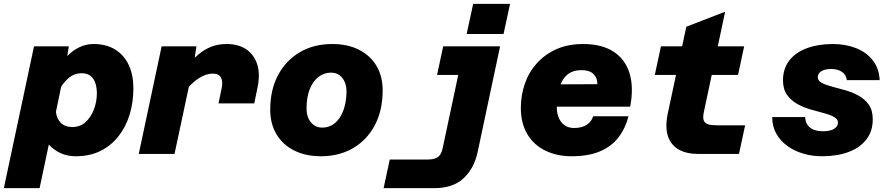

<svg xmlns="http://www.w3.org/2000/svg" viewBox="-74 -801 4644 999"><path d="M412 -572Q480 -572 526.5 -542.5Q573 -513 596.5 -461.5Q620 -410 620 -342Q620 -269 600.5 -205Q581 -141 542.5 -92Q504 -43 448.5 -15.5Q393 12 320 12Q276 12 240.5 -4.5Q205 -21 180 -49L132 178H-54L103 -560H284L276 -509Q303 -538 338.5 -555Q374 -572 412 -572ZM301 -140Q343 -140 371.5 -166Q400 -192 415 -232.5Q430 -273 430 -315Q430 -345 422 -369Q414 -393 396.5 -406.5Q379 -420 350 -420Q316 -420 289.5 -400Q263 -380 244 -349L217 -219Q221 -183 243 -161.5Q265 -140 301 -140Z M1063 -263 1079 -341Q1087 -376 1076 -397Q1065 -418 1032 -418Q999 -418 960.5 -394Q922 -370 877 -312L889 -449Q924 -488 956 -515.5Q988 -543 1024 -557.5Q1060 -572 1106 -572Q1166 -572 1207 -544.5Q1248 -517 1264.5 -465.5Q1281 -414 1265 -341L1249 -263ZM648 0 767 -560H948L935 -473L834 0Z M1596 12Q1516 12 1456.5 -18Q1397 -48 1364.5 -102.5Q1332 -157 1332 -230Q1332 -334 1373 -410.5Q1414 -487 1486.5 -529.5Q1559 -572 1655 -572Q1735 -572 1794 -542Q1853 -512 1885 -458Q1917 -404 1917 -331Q1917 -227 1876.5 -150Q1836 -73 1763.5 -30.5Q1691 12 1596 12ZM1603 -137Q1640 -137 1668 -160Q1696 -183 1712 -225Q1728 -267 1729 -323Q1729 -368 1707 -395.5Q1685 -423 1648 -423Q1611 -423 1582 -400Q1553 -377 1537 -335.5Q1521 -294 1521 -237Q1521 -207 1531 -185Q1541 -163 1559.5 -150Q1578 -137 1603 -137Z M2528 -560 2411 -9Q2393 75 2338 126.5Q2283 178 2185 178H1922L1954 29H2151Q2186 29 2204 16.5Q2222 4 2229 -29L2342 -560ZM2200 -411 2232 -560H2395L2363 -411ZM2354 -624 2388 -781H2580L2546 -624Z M2900 12Q2824 12 2764 -17Q2704 -46 2670 -102.5Q2636 -159 2636 -240Q2636 -306 2657 -366Q2678 -426 2719.5 -472Q2761 -518 2821 -545Q2881 -572 2960 -572Q3057 -572 3118 -532.5Q3179 -493 3201.5 -420Q3224 -347 3205 -246H2773L2799 -362L3034 -363Q3035 -395 3014.5 -415.5Q2994 -436 2952 -436Q2903 -436 2874.5 -409.5Q2846 -383 2834.5 -338.5Q2823 -294 2823 -243Q2823 -212 2833.5 -187.5Q2844 -163 2864.5 -149Q2885 -135 2912 -135Q2955 -135 2980 -152.5Q3005 -170 3012 -196H3196Q3181 -135 3145 -87.5Q3109 -40 3049 -14Q2989 12 2900 12Z M3559 0Q3498 0 3457.5 -23Q3417 -46 3401.5 -92Q3386 -138 3400 -208L3497 -662L3699 -740L3588 -217Q3582 -188 3588 -173.5Q3594 -159 3611.5 -154Q3629 -149 3657 -149H3803L3771 0ZM3333 -411 3365 -560H3798L3766 -411Z M4202 12Q4152 12 4106 -1.5Q4060 -15 4023.5 -41Q3987 -67 3965.5 -105Q3944 -143 3944 -192H4115Q4117 -157 4140.5 -137.5Q4164 -118 4209 -118Q4245 -118 4265.5 -130.5Q4286 -143 4286 -163Q4286 -181 4265.5 -192.5Q4245 -204 4212.5 -212.5Q4180 -221 4143.5 -231.5Q4107 -242 4074.5 -260Q4042 -278 4021 -307.5Q4000 -337 4000 -383Q4000 -444 4033 -486.5Q4066 -529 4125 -550.5Q4184 -572 4259 -572Q4325 -572 4379 -551Q4433 -530 4466.5 -488Q4500 -446 4503 -384H4332Q4329 -412 4307 -427Q4285 -442 4252 -442Q4218 -442 4199.5 -430.5Q4181 -419 4181 -399Q4181 -381 4201.5 -370Q4222 -359 4254.5 -350.5Q4287 -342 4324 -331.5Q4361 -321 4393 -303.5Q4425 -286 4446 -257Q4467 -228 4467 -180Q4467 -118 4434 -75.5Q4401 -33 4342 -10.5Q4283 12 4202 12Z"/></svg>

Font: Azeret Mono Thin ExtraBold
Style: Italic
Weight: 800
Italic angle: -12°
Version: Version 1.002